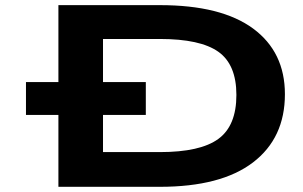

<svg xmlns="http://www.w3.org/2000/svg" viewBox="-20 -720 1168 740"><path d="M596.2 0H205.1V-276.9H80.1V-403.8H205.1V-700.2H596.2Q833 -700.2 955.6 -609.9Q1078.1 -519.5 1078.1 -356.9Q1078.1 -188 955.1 -94Q832 0 596.2 0ZM377 -133.8H596.2Q752 -133.8 821.5 -184.6Q891.1 -235.4 891.1 -354Q891.1 -471.2 821.5 -520.5Q752 -569.8 596.2 -569.8H377V-403.8H542V-276.9H377Z"/></svg>

Font: Messapia Bold
Style: Regular
Weight: 400
Designer: Luca Marsano
Foundry: Collletttivo
Version: Version 1.000;FEAKit 1.0